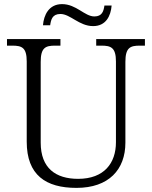

<svg xmlns="http://www.w3.org/2000/svg" viewBox="-20 -904 740 934"><path d="M433 -777C495 -777 519 -826 523 -877H488C484 -850 477 -824 439 -824C392 -824 351 -884 282 -884C217 -884 193 -830 189 -781H224C228 -808 234 -836 274 -836C322 -836 365 -777 433 -777ZM352 10C509 10 590 -79 590 -210V-603C590 -672 613 -682 660 -682H685V-714H448V-682H474C520 -682 544 -672 544 -605V-212C544 -111 487 -34 360 -34C251 -34 178 -86 178 -210V-603C178 -672 201 -682 248 -682H274V-714H14V-682H40C87 -682 110 -672 110 -605V-215C110 -52 203 10 352 10Z"/></svg>

Font: Noto Serif Light
Style: Regular
Weight: 300
Designer: Monotype Design Team
Foundry: Monotype Imaging Inc.
Version: Version 2.013